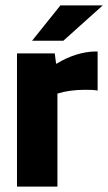

<svg xmlns="http://www.w3.org/2000/svg" viewBox="-20 -692 401 712"><path d="M43 0ZM193 0H43V-494H183L188 -456H190Q226 -478 263.5 -489.5Q301 -501 334 -501H342V-356Q333 -358 322.5 -358.5Q312 -359 296 -359Q267 -359 241 -355.5Q215 -352 193 -345ZM204 -672H361L215 -541H99Z"/></svg>

Font: Blinker
Style: Bold
Weight: 700
Designer: Juergen Huber
Foundry: supertype
Version: Version 1.015;PS 1.15;hotconv 1.0.88;makeotf.lib2.5.647800; 